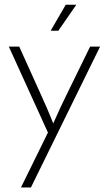

<svg xmlns="http://www.w3.org/2000/svg" viewBox="-20 -603 471 831"><path d="M70.8 208.3 187.5 -29.2 18.1 -401.4H63.2L153.5 -201.4Q168.1 -169.4 182.3 -136.8Q196.5 -104.2 210.4 -68.8Q225.7 -104.2 241.3 -137.2Q256.9 -170.1 272.2 -201.4L370.1 -401.4H413.2L113.9 208.3ZM199.3 -470.1 264.6 -582.6H310.4L232.6 -470.1Z"/></svg>

Font: Afacad Flux ExtraLight
Style: Regular
Weight: 250
Designer: Kristian Moeller
Foundry: Dicotype
Version: Version 1.100